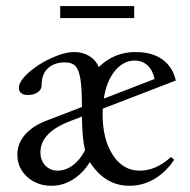

<svg xmlns="http://www.w3.org/2000/svg" viewBox="-20 -594 621 626"><path d="M176.3 -535.2V-574.2H417.5V-535.2ZM148.4 11.7Q100.6 11.7 68.6 -17.3Q36.6 -46.4 36.6 -89.8Q36.6 -126 61.5 -154.8Q86.4 -183.6 132.8 -201.2L247.1 -245.1Q247.1 -305.7 242.2 -336.2Q237.3 -366.7 225.8 -378.7Q214.4 -390.6 191.9 -390.6Q157.2 -390.6 136.5 -371.6Q115.7 -352.5 115.7 -316.4Q115.7 -301.8 102.8 -293Q89.8 -284.2 71.3 -284.2Q56.6 -284.2 49.1 -290.5Q41.5 -296.9 41.5 -307.1Q41.5 -328.6 72.3 -356.4Q103 -384.3 146.5 -404.3Q189.9 -424.3 223.6 -424.3Q250 -424.3 271.5 -411.1Q293 -397.9 302.2 -375.5Q352.5 -424.3 420.9 -424.3Q477.1 -424.3 510.5 -399.4Q543.9 -374.5 553.2 -331.5L314.9 -239.7Q314.5 -234.4 314.5 -222.2Q314.5 -139.6 347.9 -88.6Q381.3 -37.6 435.1 -37.6Q489.3 -37.6 537.1 -82L547.9 -73.2Q521.5 -33.2 483.6 -10.7Q445.8 11.7 401.9 11.7Q323.2 11.7 273.9 -64Q273.4 -64.5 273.4 -64.5Q273.4 -65.4 272.9 -65.4Q250.5 -29.3 217.8 -8.8Q185.1 11.7 148.4 11.7ZM419.4 -396.5Q382.3 -396.5 354.7 -363Q327.1 -329.6 318.4 -272.5L483.9 -336.4Q478 -365.2 460.9 -380.9Q443.8 -396.5 419.4 -396.5ZM111.8 -97.7Q111.8 -71.3 127.7 -54.4Q143.6 -37.6 168.5 -37.6Q193.8 -37.6 217.8 -55.4Q241.7 -73.2 257.3 -104.5Q248 -141.6 247.1 -213.9L209 -199.2Q111.8 -162.1 111.8 -97.7Z"/></svg>

Font: Elstob 18pt
Style: Regular
Weight: 400
Designer: Peter S. Baker
Version: Version 1.015